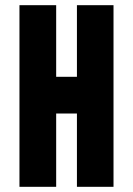

<svg xmlns="http://www.w3.org/2000/svg" viewBox="-20 -720 512 740"><path d="M55 0V-700H196.5V-424H276.5V-700H417.5V0H276.5V-282.5H196.5V0Z"/></svg>

Font: Tourney Condensed Black
Style: Regular
Weight: 900
Width: 3
Designer: Tyler Finck
Foundry: Etcetera Type Co
Version: Version 1.010; ttfautohint (v1.8.3)